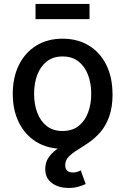

<svg xmlns="http://www.w3.org/2000/svg" viewBox="-20 -745 637 976"><path d="M297.9 11.2Q221.7 11.2 164.8 -23.7Q107.9 -58.6 76.4 -121.6Q44.9 -184.6 44.9 -267.6Q44.9 -352.1 76.4 -415.3Q107.9 -478.5 164.8 -513.4Q221.7 -548.3 297.9 -548.3Q375 -548.3 431.9 -513.4Q488.8 -478.5 520.3 -415.3Q551.8 -352.1 551.8 -267.6Q551.8 -184.6 520.3 -121.6Q488.8 -58.6 431.9 -23.7Q375 11.2 297.9 11.2ZM297.9 -79.1Q347.2 -79.1 379.4 -104.5Q411.6 -129.9 427.7 -172.9Q443.8 -215.8 443.8 -268.1Q443.8 -320.8 427.7 -363.8Q411.6 -406.7 379.4 -432.4Q347.2 -458 297.9 -458Q249.5 -458 217.3 -432.4Q185.1 -406.7 169.2 -363.8Q153.3 -320.8 153.3 -268.1Q153.3 -215.8 169.2 -172.9Q185.1 -129.9 217.3 -104.5Q249.5 -79.1 297.9 -79.1ZM329.1 210.4Q277.3 210.4 243.7 185.5Q210 160.6 210 114.3Q210 82 225.1 58.6Q240.2 35.2 265.6 16.1Q291 -2.9 321 -21.5Q351.1 -40 380.9 -61.5Q410.6 -83 435.8 -110.8Q460.9 -138.7 476.1 -177Q491.2 -215.3 491.2 -268.1H552.2Q552.2 -199.2 534.9 -151.9Q517.6 -104.5 490.2 -73.2Q462.9 -42 431.9 -20.8Q400.9 0.5 373.5 17.3Q346.2 34.2 328.9 52Q311.5 69.8 311.5 94.7Q311.5 112.3 321.3 122.1Q331.1 131.8 351.6 131.8Q363.3 131.8 372.8 128.7Q382.3 125.5 390.6 121.1L415.5 190.4Q400.4 197.8 378.4 204.1Q356.4 210.4 329.1 210.4ZM435.1 -725.1V-647.9H160.6V-725.1Z"/></svg>

Font: Inter 17pt Medium
Style: Regular
Weight: 500
Version: Version 4.001;git-66647c0bb